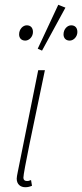

<svg xmlns="http://www.w3.org/2000/svg" viewBox="-20 -772 344 804"><path d="M86 12C96 12 104 10 114 6L110 -18C100 -14 97 -14 93 -14C83 -14 78 -19 78 -28C78 -50 118 -240 168 -478H140L54 -50C52 -40 50 -30 50 -24C50 0 66 12 86 12ZM86 -602C102 -602 118 -618 118 -638C118 -656 108 -666 92 -666C76 -666 60 -650 60 -628C60 -612 70 -602 86 -602ZM272 -602C288 -602 304 -618 304 -638C304 -656 294 -666 278 -666C262 -666 246 -650 246 -628C246 -612 256 -602 272 -602ZM156 -560 254 -740 224 -752 138 -568Z"/></svg>

Font: Source Sans Pro ExtraLight
Style: Italic
Weight: 200
Italic angle: -11°
Designer: Paul D. Hunt
Foundry: Adobe Systems Incorporated
Version: Version 3.006;hotconv 1.0.111;makeotfexe 2.5.65597